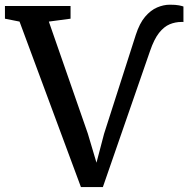

<svg xmlns="http://www.w3.org/2000/svg" viewBox="-40 -768 780 796"><path d="M295.5 7.5 41 -678.5 -19.5 -690.5V-743H252.5V-690.5L162.5 -678.5L324 -214.5L360 -93.5L391.5 -213.5L523 -623.5Q538.5 -671.5 561.5 -698.5Q584.5 -725.5 611.2 -737Q638 -748.5 664 -748.5Q688.5 -748.5 702 -745.8Q715.5 -743 720.5 -741V-676Q720.5 -677 718 -677Q715.5 -677 712.5 -677Q686.5 -677 663.2 -667.2Q640 -657.5 619.5 -631.8Q599 -606 582 -556.5L386.5 7.5Z"/></svg>

Font: Merriweather Medium
Style: Regular
Weight: 500
Version: Version 2.100